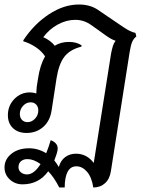

<svg xmlns="http://www.w3.org/2000/svg" viewBox="-34 -582 664 852"><path d="M571 -420Q559 -411 552.5 -396Q546 -381 541 -349L458 178Q453 212 432 231Q411 250 380 250Q373 204 352 180Q331 156 305 156Q254 156 253 250H229Q206 205 180 178Q138 236 66 236Q33 236 9.5 214.5Q-14 193 -14 161Q-14 125 16.5 100.5Q47 76 95 76Q135 76 171 98Q182 71 191 40Q222 52 222 77Q222 87 217 102Q214 111 211.5 117.5Q209 124 207 130Q216 141 227 159Q235 130 255.5 115Q276 100 303 100Q351 100 382 141L459 -345Q463 -365 467 -378Q471 -391 479 -401Q460 -407 435 -425L372 -470Q339 -494 300 -494Q261 -494 223 -473.5Q185 -453 158 -417Q190 -403 209 -379Q236 -396 272 -396Q305 -396 328 -381L327 -375Q276 -362 251.5 -330Q227 -298 217 -235L195 -92Q188 -45 157.5 -18.5Q127 8 84 8Q46 8 23.5 -13.5Q1 -35 1 -71Q1 -113 29.5 -142.5Q58 -172 99 -172Q114 -172 127 -167V-168Q127 -177 129 -197L135 -235Q144 -294 166 -332Q151 -355 125 -372.5Q99 -390 69 -399L70 -404Q117 -475 183 -518.5Q249 -562 316 -562Q364 -562 398 -540L513 -462Q531 -450 542.5 -444.5Q554 -439 567 -436ZM136 -92Q136 -108 126.5 -118Q117 -128 102 -128Q83 -128 68.5 -112.5Q54 -97 54 -76Q54 -60 63.5 -50Q73 -40 88 -40Q107 -40 121.5 -55.5Q136 -71 136 -92ZM146 146Q115 124 88 124Q70 124 59 133.5Q48 143 48 160Q48 174 59 183Q70 192 86 192Q117 192 146 146Z"/></svg>

Font: Thasadith
Style: Bold Italic
Weight: 700
Italic angle: -9°
Designer: Cadson Demak Co.,Ltd.
Foundry: Cadson Demak Co.,Ltd.
Version: Version 1.000; ttfautohint (v1.6)